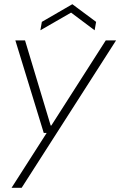

<svg xmlns="http://www.w3.org/2000/svg" viewBox="-20 -688 572 913"><path d="M35 205 202 -56H188L53 -496H99L221 -91H224L483 -496H532L83 205ZM172 -544 179 -584 324 -668 437 -584 430 -544 318 -628Z"/></svg>

Font: DM Sans 36pt ExtraLight
Style: Italic
Weight: 250
Italic angle: -10°
Designer: Colophon Foundry, Jonny Pinhorn
Foundry: Colophon Foundry
Version: Version 4.004;gftools[0.9.30]